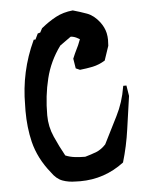

<svg xmlns="http://www.w3.org/2000/svg" viewBox="-51 -737 604 771"><g transform="rotate(-5 251.5 -352.0)"><path d="M455.1 -375.5H459.5L466.3 -333Q456.5 -266.6 447.3 -199.7Q438 -132.8 418.9 -68.8Q339.8 -8.8 241.2 -8.8Q232.4 -8.8 223.6 -9.3Q194.3 -9.3 170.4 -18.1Q146 -26.9 126.5 -55.2Q78.1 -114.7 61 -183.6Q46.9 -242.2 46.9 -309.1Q46.9 -321.3 47.4 -333Q47.4 -467.8 103.5 -588.4L105 -591.3H111.8L123 -614.7L133.3 -617.7L142.1 -634.3Q171.9 -658.7 201.9 -674.8Q231.9 -690.9 271 -694.8Q300.3 -686.5 327.1 -676.8Q355 -666.5 377.4 -637.2Q393.6 -615.7 398.9 -592.3Q401.9 -578.1 401.9 -564.9Q401.9 -551.8 400.9 -541L381.3 -482.9Q356.4 -467.8 331.5 -462.6Q306.6 -457.5 279.3 -454.6L262.7 -461.9L256.3 -501.5Q265.6 -523.9 271.7 -535.9Q277.8 -547.9 280.3 -553.7Q285.2 -564.9 289.6 -577.1Q274.9 -586.4 263.7 -588.9Q258.8 -590.3 253.4 -590.3L209 -558.6Q166 -500 149.4 -431.6Q132.3 -362.8 132.3 -284.2Q132.3 -238.3 150.9 -196.5Q169.4 -154.8 190.4 -117.2Q207.5 -109.9 228.3 -107.4Q249 -105 270 -105Q294.4 -111.8 315.9 -120.1Q336.4 -128.4 354 -147.5Q381.3 -202.1 408.7 -256.3Q436 -310.1 445.8 -371.1L446.8 -375.5Z"/></g></svg>

Font: Bakudai
Style: Medium
Weight: 500
Version: Version 1.48